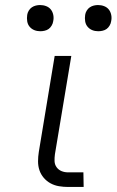

<svg xmlns="http://www.w3.org/2000/svg" viewBox="-20 -742 463 762"><path d="M312 0H250Q232 0 214 -3Q196 -6 180.5 -14.5Q165 -23 153.5 -36.5Q142 -50 136.5 -66.5Q131 -83 131 -101.5Q131 -120 134 -139L197 -520H263L198 -130Q196 -116 196.5 -102.5Q197 -89 204.5 -78.5Q212 -68 224 -63Q236 -58 250 -58H311ZM370 -618Q357 -618 346 -622.5Q335 -627 327.5 -636Q320 -645 318 -657.5Q316 -670 318 -683Q319 -691 324 -699.5Q329 -708 336.5 -713Q344 -718 352.5 -720Q361 -722 369 -722Q382 -722 393.5 -717.5Q405 -713 412 -704Q419 -695 421.5 -682.5Q424 -670 421 -657Q420 -649 415 -640.5Q410 -632 403 -627Q396 -622 387 -620Q378 -618 370 -618ZM140 -618Q127 -618 116 -622.5Q105 -627 97.5 -636Q90 -645 88 -657.5Q86 -670 88 -683Q89 -691 94 -699.5Q99 -708 106.5 -713Q114 -718 122.5 -720Q131 -722 139 -722Q152 -722 163.5 -717.5Q175 -713 182 -704Q189 -695 191.5 -682.5Q194 -670 191 -657Q190 -649 185 -640.5Q180 -632 173 -627Q166 -622 157 -620Q148 -618 140 -618Z"/></svg>

Font: Iosevka Aile Light
Style: Italic
Weight: 300
Italic angle: -9°
Designer: Belleve Invis
Foundry: Belleve Invis
Version: Version 31.1.0; ttfautohint (v1.8.4)